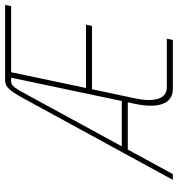

<svg xmlns="http://www.w3.org/2000/svg" viewBox="8 -718 710 767"><g transform="rotate(-90 363.5 -335.0)"><path d="M351 -592 28 0H51L149 -180H338L332 -153C311 -55 333 0 391 0H587L592 -24H398C353 -24 336 -70 354 -153L390 -323H643L648 -347H395L458 -646H722L727 -670H423C398 -670 380 -646 351 -592ZM162 -204 370 -586C395 -632 405 -646 420 -646H436L343 -204Z"/></g></svg>

Font: LT Wave Mono Thin
Style: Italic
Weight: 100
Designer: Daniel Lyons
Version: Version 2.5 (Glyphs App)